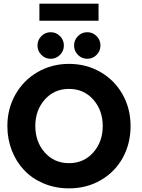

<svg xmlns="http://www.w3.org/2000/svg" viewBox="-20 -1023 782 1055"><path d="M196.5 -909V-1003H521.5V-909ZM207.2 -824.5Q228.5 -846 258.5 -846Q288.5 -846 309.8 -824.5Q331 -803 331 -773Q331 -743 309.8 -721.5Q288.5 -700 258.5 -700Q228.5 -700 207.2 -721.5Q186 -743 186 -773Q186 -803 207.2 -824.5ZM408.2 -824.5Q429.5 -846 459.5 -846Q489.5 -846 510.8 -824.5Q532 -803 532 -773Q532 -743 510.8 -721.5Q489.5 -700 459.5 -700Q429.5 -700 408.2 -721.5Q387 -743 387 -773Q387 -803 408.2 -824.5ZM20.5 -330.5Q20.5 -425.5 64.8 -503.8Q109 -582 186.8 -627Q264.5 -672 359 -672Q454.5 -672 532.2 -627Q610 -582 653.8 -503.8Q697.5 -425.5 697.5 -330.5Q697.5 -234.5 654.8 -156.5Q612 -78.5 534.2 -33.2Q456.5 12 359 12Q284.5 12 221 -14.5Q157.5 -41 113.8 -86.8Q70 -132.5 45.2 -195.5Q20.5 -258.5 20.5 -330.5ZM359 -126.5Q440.5 -126.5 492.5 -185.2Q544.5 -244 544.5 -330.5Q544.5 -417 492.5 -475.8Q440.5 -534.5 359 -534.5Q278 -534.5 226 -475.8Q174 -417 174 -330.5Q174 -244 226 -185.2Q278 -126.5 359 -126.5Z"/></svg>

Font: League Spartan
Style: Bold
Weight: 700
Foundry: The League of Moveable Type
Version: Version 2.002